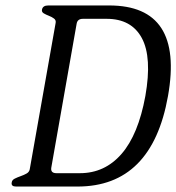

<svg xmlns="http://www.w3.org/2000/svg" viewBox="-20 -684 646 704"><path d="M596 -332Q537 0 264 0H39Q20 0 23 -15Q24 -24 34 -29Q44 -34 55.5 -38Q67 -42 77 -47.5Q87 -53 89 -63L184 -600Q186 -610 178 -616Q170 -622 159.5 -626Q149 -630 140.5 -635Q132 -640 134 -649Q137 -664 157 -664H380Q655 -664 596 -332ZM513 -332Q538 -474 500 -544.5Q462 -615 371 -615H284Q264 -615 261 -597L168 -69Q165 -49 187 -49H273Q364 -49 425.5 -119.5Q487 -190 513 -332Z"/></svg>

Font: Jura
Style: Italic
Weight: 400
Designer: Ed Merritt
Foundry: Ten by Twenty
Version: Version 1.007